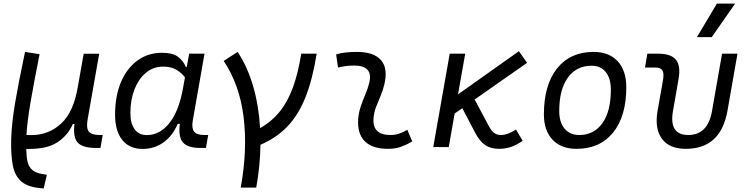

<svg xmlns="http://www.w3.org/2000/svg" viewBox="-20 -815 4142 1064"><path d="M222.2 229 214.4 228.5Q138.7 223.6 100.8 192.9Q63 162.1 51.3 103Q39.6 43.9 42 -44.9Q44.9 -135.3 64.5 -249.3Q84 -363.3 118.7 -527.3L199.2 -514.6Q167.5 -355 149.2 -248.3Q130.9 -141.6 126.5 -66.9L152.3 -66.4Q250 -65.9 319.6 -131.1Q389.2 -196.3 411.6 -336.9V-335.9L443.8 -517.1H529.8L465.8 -154.8Q457 -106 471.7 -86.4Q486.3 -66.9 531.7 -66.9H549.3L536.6 4.9H511.7Q439.5 4.9 411.6 -23.7Q383.8 -52.2 392.6 -127.9H383.8Q355.5 -63.5 296.6 -25.6Q237.8 12.2 129.9 10.3H125.5Q126 51.8 132.6 80.8Q139.2 109.9 159.2 127Q179.2 144 219.7 150.4L239.7 153.3Z M1015.1 -444.3 1028.3 -517.6H1113.3L1048.3 -147Q1041 -105.5 1055.2 -86.2Q1069.3 -66.9 1111.8 -66.9H1133.8L1121.1 4.9H1090.3Q1020 4.9 993.7 -25.9Q967.3 -56.6 976.6 -128.4H964.8Q936.5 -62 886 -25.9Q835.4 10.3 770 10.3Q697.3 10.3 657.5 -39.6Q617.7 -89.4 617.7 -179.2Q617.7 -282.2 650.1 -359.4Q682.6 -436.5 741.5 -479.5Q800.3 -522.5 878.4 -522.5Q935.5 -522.5 964.8 -501.5Q994.1 -480.5 1009.8 -444.3ZM883.3 -445.8Q829.6 -445.8 788.8 -411.9Q748 -377.9 725.3 -319.8Q702.6 -261.7 702.6 -188Q702.6 -129.9 726.6 -98.1Q750.5 -66.4 793.5 -66.4Q865.7 -66.4 918.7 -133.1Q971.7 -199.7 994.1 -325.7L1004.9 -386.2Q987.8 -409.7 958.7 -427.7Q929.7 -445.8 883.3 -445.8Z M1314 224.6Q1352.1 15.6 1330.1 -164.8Q1308.1 -345.2 1219.7 -477.5L1296.9 -527.3Q1351.1 -445.8 1382.6 -337.9Q1414.1 -230 1421.4 -105Q1485.8 -141.6 1530.3 -196.8Q1574.7 -252 1603.5 -330.8Q1632.3 -409.7 1649.4 -517.6H1734.9Q1712.4 -376.5 1673.6 -278.1Q1634.8 -179.7 1574 -115.5Q1513.2 -51.3 1423.3 -12.7Q1421.9 104 1399.9 224.6Z M2237.3 -95.7 2264.6 -31.2Q2235.8 -14.2 2203.9 -2.2Q2171.9 9.8 2130.4 9.8Q2043.9 9.8 2002 -31.7Q1960 -73.2 1964.8 -153.3Q1967.3 -189.9 1979 -224.6Q1990.7 -259.3 2004.6 -292Q2018.6 -324.7 2025.9 -355Q2050.3 -451.7 1942.4 -451.7Q1896 -451.7 1853 -440.4L1842.8 -513.7Q1871.6 -522 1900.4 -524.7Q1929.2 -527.3 1958 -527.3Q2052.7 -527.3 2092 -481Q2131.3 -434.6 2109.4 -345.2Q2101.1 -310.5 2087.9 -280.5Q2074.7 -250.5 2063.5 -221.2Q2052.2 -191.9 2049.8 -157.7Q2043.9 -66.9 2143.1 -66.9Q2169.4 -66.9 2189.7 -73.5Q2210 -80.1 2237.3 -95.7Z M2380.9 0 2472.2 -517.6H2558.1L2518.1 -292L2855.5 -531.2L2900.9 -466.8L2610.4 -263.7L2689 -116.2Q2703.1 -89.4 2718.8 -78.1Q2734.4 -66.9 2755.4 -66.9Q2793.9 -66.9 2839.4 -97.2L2876.5 -34.7Q2841.8 -10.7 2811 -0.5Q2780.3 9.8 2744.1 9.8Q2700.7 9.8 2669.7 -10.5Q2638.7 -30.8 2612.3 -81.1L2542 -215.3L2499.5 -186L2466.8 0Z M3174.8 9.8Q3089.8 9.8 3042 -40.8Q2994.1 -91.3 2994.1 -181.2Q2994.1 -344.2 3067.1 -435.8Q3140.1 -527.3 3269.5 -527.3Q3355 -527.3 3402.8 -475.8Q3450.7 -424.3 3450.7 -331.5Q3450.7 -170.9 3377.7 -80.6Q3304.7 9.8 3174.8 9.8ZM3189.9 -66.9Q3272.5 -66.9 3318.8 -133.1Q3365.2 -199.2 3365.2 -317.4Q3365.2 -379.9 3337.2 -415.3Q3309.1 -450.7 3258.3 -450.7Q3174.3 -450.7 3126.7 -384.5Q3079.1 -318.4 3079.1 -200.2Q3079.1 -137.2 3108.6 -102.1Q3138.2 -66.9 3189.9 -66.9Z M3780.8 9.8Q3689.5 9.8 3648.2 -45.9Q3606.9 -101.6 3624 -200.2L3654.3 -372.6Q3660.6 -409.2 3650.6 -425Q3640.6 -440.9 3611.8 -440.9H3554.2L3567.4 -517.6H3626Q3698.7 -517.6 3726.1 -483.6Q3753.4 -449.7 3740.2 -376L3709.5 -200.2Q3686 -66.9 3793.9 -66.9Q3902.8 -66.9 3925.8 -200.2L3981.4 -517.6H4066.9L4011.2 -200.2Q3973.6 9.8 3780.8 9.8ZM3842.3 -609.4 3952.6 -794.9H4053.7L3924.3 -609.4Z"/></svg>

Font: Cascadia Mono PL SemiLight
Style: Italic
Weight: 350
Italic angle: -10°
Monospace: yes
Designer: Aaron Bell
Foundry: Saja Typeworks
Version: Version 2404.023; ttfautohint (v1.8.4)